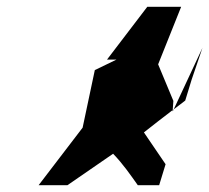

<svg xmlns="http://www.w3.org/2000/svg" viewBox="-20 -735 618 567"><path d="M94 -188H179L314 -281C343 -251 365 -219 387 -188H450L469 -250L405 -344C433 -366 461 -388 490 -410L492 -437L447 -545L515 -715H415L296 -559H324L260 -528L224 -358ZM490 -410 493 -412 490 -406ZM493 -412 527 -438 546 -500 578 -594Z"/></svg>

Font: bitstorm
Style: exextobl
Weight: 400
Version: Version 0.2